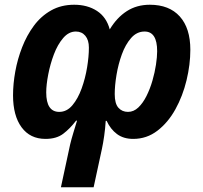

<svg xmlns="http://www.w3.org/2000/svg" viewBox="-20 -576 857 810"><path d="M612 -556Q694 -556 738.5 -506.5Q783 -457 783 -366Q783 -304 767 -237.5Q751 -171 720 -115Q689 -59 644 -24.5Q599 10 542 10Q501 10 473.5 -10.5Q446 -31 430 -66H426Q424 -34 419.5 -2.5Q415 29 410 52L375 214H237L276 33Q281 12 289.5 -16Q298 -44 305 -67H301Q275 -33 246.5 -11.5Q218 10 172 10Q107 10 71 -39Q35 -88 35 -174Q35 -222 44.5 -274.5Q54 -327 73.5 -377Q93 -427 123 -467.5Q153 -508 195.5 -532Q238 -556 293 -556Q349 -556 389 -530Q429 -504 443 -452Q473 -502 515 -529Q557 -556 612 -556ZM590 -443Q557 -443 533 -415.5Q509 -388 494 -346.5Q479 -305 471.5 -260Q464 -215 464 -179Q464 -139 479.5 -121.5Q495 -104 520 -104Q544 -104 563.5 -122.5Q583 -141 598 -171Q613 -201 623 -235.5Q633 -270 638 -303Q643 -336 643 -360Q643 -443 590 -443ZM300 -443Q270 -443 246.5 -415.5Q223 -388 207.5 -347Q192 -306 183.5 -262Q175 -218 175 -186Q175 -104 230 -104Q262 -104 285.5 -132Q309 -160 324.5 -203Q340 -246 347.5 -292Q355 -338 355 -375Q355 -407 340 -425Q325 -443 300 -443Z"/></svg>

Font: Noto Sans SemiCondensed
Style: Bold Italic
Weight: 700
Width: 4
Italic angle: -12°
Designer: Monotype Design Team
Foundry: Monotype Imaging Inc.
Version: Version 2.013; ttfautohint (v1.8.4.7-5d5b)